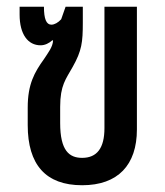

<svg xmlns="http://www.w3.org/2000/svg" viewBox="-20 -537 487 568"><path d="M223 11C329 11 385 -49 385 -154V-517H289V-158C289 -99 267 -70 223 -70C185 -70 158 -91 158 -173V-221C158 -285 175 -303 195 -339C222 -387 225 -412 225 -470V-517H174L161 -480C152 -470 141 -464 132 -464C117 -464 110 -481 110 -517H38V-494C38 -435 63 -403 100 -403C113 -403 125 -409 135 -418L137 -417C136 -398 123 -382 110 -362C82 -323 62 -288 62 -219V-167C62 -50 115 11 223 11Z"/></svg>

Font: Noto Sans Thai UI ExtraCondensed Medium
Style: Regular
Weight: 500
Width: 3
Designer: Monotype Design Team
Foundry: Monotype Imaging Inc.
Version: Version 1.901